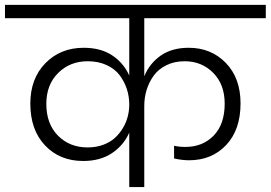

<svg xmlns="http://www.w3.org/2000/svg" viewBox="-49 -760 1100 780"><path d="M476.1 -221.2Q453.6 -169.9 406 -137.9Q358.4 -106 289.1 -106Q193.8 -106 134 -169.2Q74.2 -232.4 74.2 -338.9Q74.2 -440.9 135.5 -503.4Q196.8 -565.9 291 -565.9Q360.4 -565.9 407 -534.9Q453.6 -503.9 476.1 -453.1V-686H-28.8V-740.2H1030.8V-686H537.1V-450.2Q558.6 -502.4 604 -534.2Q649.4 -565.9 717.8 -565.9Q808.6 -565.9 868.4 -504.4Q928.2 -442.9 928.2 -339.8Q928.2 -232.9 869.9 -170.9Q811.5 -108.9 719.2 -108.9Q690.4 -108.9 658.2 -116.2V-168Q677.2 -163.1 704.1 -163.1Q774.4 -163.1 819.1 -209.2Q863.8 -255.4 863.8 -338.9Q863.8 -417 817.1 -464.1Q770.5 -511.2 701.2 -511.2Q659.7 -511.2 627 -495.1Q594.2 -479 575.2 -452.4Q556.2 -425.8 546.6 -394.5Q537.1 -363.3 537.1 -330.1V0H476.1ZM139.2 -337.9Q139.2 -256.8 186.5 -209Q233.9 -161.1 307.1 -161.1Q341.3 -161.1 369.9 -171.6Q398.4 -182.1 417.7 -199.7Q437 -217.3 450.4 -240Q463.9 -262.7 470 -286.9Q476.1 -311 476.1 -335V-335.9Q476.1 -368.2 466.3 -398.2Q456.5 -428.2 437.3 -454.1Q418 -480 384.3 -495.6Q350.6 -511.2 307.1 -511.2Q235.4 -511.2 187.3 -463.6Q139.2 -416 139.2 -337.9Z"/></svg>

Font: PoppinsZ Light
Style: Regular
Weight: 300
Designer: Ninad Kale (Devanagari), Jonny Pinhorn (Latin)
Foundry: Indian Type Foundry
Version: Version 3.002;FEAKit 1.0